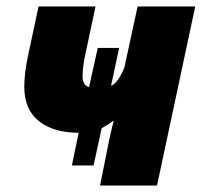

<svg xmlns="http://www.w3.org/2000/svg" viewBox="-20 -573 623 593"><path d="M465 0 583 -553H405L364 -364Q344 -316 323 -308L348 -425H282L255 -304Q235 -310 235 -337Q235 -350 237 -366.5Q239 -383 241 -393L275 -553H99L66 -398Q55 -347 55 -305Q55 -235 100 -199Q145 -163 223 -163L202 -62H269L294 -177Q316 -189 328 -199H331Q323 -168 317 -140L289 0Z"/></svg>

Font: Noto Sans Display SemiCondensed Black
Style: Italic
Weight: 900
Width: 4
Designer: Monotype Design team
Foundry: Monotype Imaging Inc.
Version: 1.000